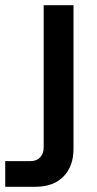

<svg xmlns="http://www.w3.org/2000/svg" viewBox="-97 -530 370 734"><path d="M-77 184V86H19Q43 86 56.5 71.5Q70 57 70 34V-510H184V39Q184 106 145.5 145Q107 184 39 184Z"/></svg>

Font: MuseoModerno Thin Medium
Style: Regular
Weight: 500
Version: Version 1.003